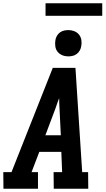

<svg xmlns="http://www.w3.org/2000/svg" viewBox="-25 -1148 645 1168"><path d="M-4 0 -5 -101H45L296 -735H434L475 -101H511L512 0H302L301 -101H353L348 -224H214L167 -101H206V0ZM345 -325 337 -490Q336 -505 335.5 -520.5Q335 -536 335 -551Q329 -536 323.5 -520.5Q318 -505 313 -490L251 -325ZM390 -805Q371 -805 354 -812Q337 -819 325.5 -833Q314 -847 311.5 -866Q309 -885 312 -904Q314 -917 321 -929.5Q328 -942 339.5 -950.5Q351 -959 364.5 -962Q378 -965 391 -965Q410 -965 427.5 -958Q445 -951 456 -937Q467 -923 470 -904Q473 -885 469 -866Q467 -853 460 -840.5Q453 -828 441.5 -819.5Q430 -811 416.5 -808Q403 -805 390 -805ZM597 -1052H252V-1128H597Z"/></svg>

Font: Iosevka Etoile
Style: Bold Italic
Weight: 700
Italic angle: -9°
Designer: Belleve Invis
Foundry: Belleve Invis
Version: Version 28.1.0; ttfautohint (v1.8.4)